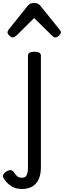

<svg xmlns="http://www.w3.org/2000/svg" viewBox="-97 -859 425 1277"><path d="M50 398Q6 398 -24.5 377.5Q-55 357 -73 326Q-81 311 -73.5 299.5Q-66 288 -54 281Q-35 271 -23 273Q-11 275 -3 289Q9 307 20 315Q31 323 51 323Q74 323 81.5 303.5Q89 284 89 255V-489Q89 -502 99.5 -508.5Q110 -515 131 -515Q153 -515 164 -508.5Q175 -502 175 -489V251Q175 307 157.5 339Q140 371 112 384.5Q84 398 50 398ZM-12 -610Q-22 -610 -34.5 -622Q-47 -634 -47 -644Q-47 -647 -46 -650Q-45 -653 -41 -660L86 -819Q92 -826 101.5 -832.5Q111 -839 130 -839Q149 -839 158 -832.5Q167 -826 173 -819L301 -660Q306 -653 307 -650Q308 -647 308 -644Q308 -634 295 -622Q282 -610 273 -610Q266 -610 260 -613.5Q254 -617 248 -623L130 -739L13 -623Q6 -617 0 -613.5Q-6 -610 -12 -610Z"/></svg>

Font: Playwrite HR Lijeva
Style: Regular
Weight: 400
Designer: Veronika Burian, José Scaglione
Foundry: TypeTogether
Version: Version 1.002